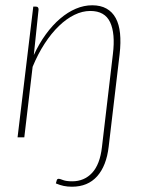

<svg xmlns="http://www.w3.org/2000/svg" viewBox="-20 -520 549 727"><path d="M391.5 35.5Q383 108 347.8 147.5Q312.5 187 252.5 187Q235.5 187 221.2 184Q207 181 191.5 174.5L194.5 164Q195.5 159.5 197.8 158.2Q200 157 203 157Q206.5 157 218.8 161.8Q231 166.5 253.5 166.5Q299 166.5 328.8 134.5Q358.5 102.5 366 37L371 -5.5L407.5 -315.5Q417 -393 397 -435.8Q377 -478.5 322 -478.5Q292 -478.5 261.8 -463.8Q231.5 -449 203 -421.5Q174.5 -394 149 -354.8Q123.5 -315.5 103.5 -267L72 0H46.5L106 -495H116Q121.5 -495 124 -491.5Q126.5 -488 126 -483.5L108 -311.5Q128 -355 153.5 -390Q179 -425 207.8 -449.5Q236.5 -474 267.2 -487Q298 -500 329 -500Q361 -500 383.2 -487.5Q405.5 -475 418.2 -451.5Q431 -428 434.5 -393.8Q438 -359.5 433 -315.5L396.5 -7Z"/></svg>

Font: Lato Thin
Style: Italic
Weight: 200
Italic angle: -7°
Designer: Lukasz Dziedzic
Foundry: tyPoland Lukasz Dziedzic
Version: Version 2.007; 2014-02-27